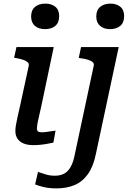

<svg xmlns="http://www.w3.org/2000/svg" viewBox="-20 -798 719 1061"><path d="M65 -74Q65 -88 67.5 -104Q70 -120 76 -147Q82 -174 92 -218L139 -435Q141 -447 132.5 -454.5Q124 -462 108 -467.5Q92 -473 69 -477L58 -479L71 -538H277L208 -210Q200 -173 194 -148Q188 -123 186 -109Q184 -95 184 -88Q184 -77 190 -72Q196 -67 209 -67Q223 -67 237 -69Q251 -71 264.5 -73Q278 -75 287 -76L275 -10Q260 -7 242 -3.5Q224 0 204 2Q184 4 163 4Q134 4 112 -4.5Q90 -13 77.5 -30.5Q65 -48 65 -74ZM152 -707Q152 -742 173.5 -760Q195 -778 230 -778Q265 -778 286 -760.5Q307 -743 307 -709Q307 -673 285.5 -655Q264 -637 229 -637Q194 -637 173 -655Q152 -673 152 -707ZM588 -637Q554 -637 533 -655Q512 -673 512 -707Q512 -742 533.5 -760Q555 -778 590 -778Q624 -778 645 -760.5Q666 -743 666 -709Q666 -673 644.5 -655Q623 -637 588 -637ZM174 221 190 152Q206 157 230 165Q254 173 283 173Q314 173 335.5 161Q357 149 371.5 122.5Q386 96 394 52L498 -435Q501 -446 492.5 -454Q484 -462 467.5 -467.5Q451 -473 427 -476L415 -478L428 -538H636L510 52Q496 122 466 164Q436 206 392.5 224.5Q349 243 292 243Q251 243 220.5 235.5Q190 228 174 221Z"/></svg>

Font: Roboto Serif 20pt Medium
Style: Italic
Weight: 500
Italic angle: -10°
Version: Version 1.008